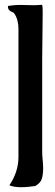

<svg xmlns="http://www.w3.org/2000/svg" viewBox="-20 -773 230 801"><path d="M156 -753Q158 -742 158 -732Q158 -722 158 -711Q158 -664 157 -618Q156 -572 156 -525V-140Q156 -123 158 -105.5Q160 -88 160 -71Q160 -47 155 -28.5Q150 -10 127 3Q113 5 98 6.5Q83 8 69 8Q56 8 43.5 6.5Q31 5 19 0Q37 -26 47 -56Q57 -86 57 -118V-653Q57 -671 52.5 -688.5Q48 -706 37 -720Q26 -724 19.5 -729.5Q13 -735 13 -748Q48 -754 84 -752Q120 -750 156 -753Z"/></svg>

Font: Fette Mikado
Style: Regular
Weight: 400
Designer: Peter Wiegel
Foundry: Peter Wiegel
Version: Version 1.000